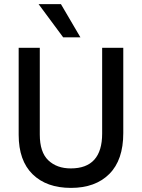

<svg xmlns="http://www.w3.org/2000/svg" viewBox="-20 -907 692 936"><path d="M277 -887 372 -725H288L168 -887ZM478 -256V-674H581V-258Q581 -127 513 -59Q445 9 326 9Q207 9 139 -57.5Q71 -124 71 -250V-674H174V-251Q174 -165 215.5 -125.5Q257 -86 325 -86Q478 -86 478 -256Z"/></svg>

Font: Hind Medium
Style: Regular
Weight: 500
Designer: Manushi Parikh, Satya Rajpurohit
Foundry: Indian Type Foundry
Version: Version 1.201;PS 1.0;hotconv 1.0.78;makeotf.lib2.5.61930; tt